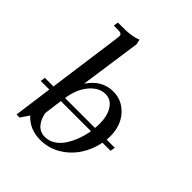

<svg xmlns="http://www.w3.org/2000/svg" viewBox="-204 -881 1024 1024"><g transform="rotate(45 307.5 -369.5)"><path d="M43 -217.8 46.9 -245.1H111.8L168.9 -662.1Q170.9 -677.7 170.9 -683.1Q170.9 -693.4 164.3 -697.8Q157.7 -702.1 140.1 -702.1H109.9L113.8 -729Q154.3 -729 173.3 -729.5Q192.4 -730 216.8 -733.9Q241.2 -737.8 259.8 -746.1L266.1 -717.8L216.8 -371.1Q271.5 -452.1 356.9 -452.1Q423.3 -452.1 468.8 -401.6Q514.2 -351.1 514.2 -272Q514.2 -257.3 513.2 -245.1H574.2L569.8 -217.8H508.8Q497.1 -156.7 463.6 -106Q430.2 -55.2 377.7 -24.2Q325.2 6.8 264.2 6.8Q183.1 6.8 133.8 -47.9L101.1 0H78.1L107.9 -217.8ZM181.2 -113.8Q189 -71.8 211.4 -46.9Q233.9 -22 269 -22Q299.8 -22 326.4 -38.8Q353 -55.7 371.6 -84Q390.1 -112.3 402.8 -146.2Q415.5 -180.2 421.9 -217.8H194.8ZM199.2 -245.1H424.8Q426.8 -260.7 426.8 -279.8Q426.8 -338.4 402.6 -375.7Q378.4 -413.1 336.9 -413.1Q288.6 -413.1 249 -366.5Q209.5 -319.8 199.2 -245.1Z"/></g></svg>

Font: Dihjauti
Style: Bold Italic
Weight: 700
Italic angle: -9°
Designer: T. Christopher White
Version: Version 3.0.0